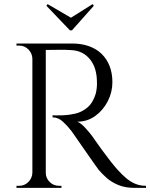

<svg xmlns="http://www.w3.org/2000/svg" viewBox="-20 -911 728 931"><path d="M189 -700H330Q375 -700 411.5 -687Q448 -674 473 -649.5Q498 -625 511.5 -590.5Q525 -556 525 -512Q525 -464 502.5 -420Q480 -376 441.5 -348.5Q403 -321 355 -321Q372 -314 392 -292.5Q412 -271 427 -251Q427 -251 440.5 -231.5Q454 -212 474.5 -184Q495 -156 516 -129Q537 -102 552 -86Q572 -64 592 -47Q612 -30 635.5 -20Q659 -10 688 -10V0H633Q587 0 553.5 -14Q520 -28 497 -48.5Q474 -69 458 -88Q455 -92 441.5 -111Q428 -130 409.5 -156.5Q391 -183 373 -209Q355 -235 342 -253.5Q329 -272 327 -275Q308 -300 285 -321Q262 -342 235 -342V-352Q235 -352 250.5 -351.5Q266 -351 288 -352Q314 -353 345 -360Q376 -367 403 -389Q430 -411 444 -456Q447 -467 449 -483.5Q451 -500 450 -516Q449 -584 415.5 -624.5Q382 -665 326 -668Q298 -670 268.5 -669.5Q239 -669 219 -669Q199 -669 199 -669Q199 -670 196.5 -677.5Q194 -685 191.5 -692.5Q189 -700 189 -700ZM202 -700V0H137V-700ZM140 -73V0H60V-10Q60 -10 66.5 -10Q73 -10 73 -10Q99 -10 117.5 -28.5Q136 -47 137 -73ZM140 -627H137Q136 -653 117.5 -671.5Q99 -690 73 -690Q73 -690 66.5 -690Q60 -690 60 -690V-700H140ZM199 -73H202Q202 -47 221 -28.5Q240 -10 266 -10Q266 -10 272 -10Q278 -10 278 -10V0H199ZM435 -883 429 -891 324 -825 211 -891 205 -883 319 -764H329Z"/></svg>

Font: Cinzel
Style: Regular
Weight: 400
Designer: Natanael Gama
Version: Version 2.000